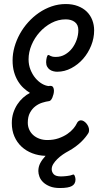

<svg xmlns="http://www.w3.org/2000/svg" viewBox="-20 -737 491 961"><path d="M422.9 -71.8Q417 -62 407.7 -50.3Q398.4 -38.6 386 -26.6Q373.5 -14.6 357.7 -2.9Q341.8 8.8 323.2 19Q309.1 26.4 294.2 36.6Q279.3 46.9 267.1 58.8Q254.9 70.8 246.8 83.7Q238.8 96.7 238.8 109.9Q238.8 124 248.8 135Q258.8 146 285.2 146Q290.5 146 298.6 145.5Q306.6 145 314.9 144Q323.2 143.1 331.1 141.4Q338.9 139.6 344.2 137.2Q347.7 135.3 350.1 137.5Q352.5 139.6 354.2 143.8Q356 147.9 356.9 152.8Q357.9 157.7 357.9 161.1Q357.9 183.6 340.3 193.8Q322.8 204.1 279.8 204.1Q250 204.1 229.5 195.8Q209 187.5 196 175Q183.1 162.6 177.5 147.5Q171.9 132.3 171.9 119.1Q171.9 97.7 181.4 79.6Q190.9 61.5 208 43Q172.4 42 141.4 30Q110.4 18.1 87.6 -3.2Q64.9 -24.4 52 -54.2Q39.1 -84 39.1 -121.1Q39.1 -148.4 46.6 -171.9Q54.2 -195.3 66.7 -214.4Q79.1 -233.4 95.5 -248Q111.8 -262.7 129.9 -272Q113.3 -282.2 97.7 -296.6Q82 -311 69.8 -331.1Q57.6 -351.1 50.3 -376.7Q43 -402.3 43 -435.1Q43 -468.3 52.5 -502Q62 -535.6 79.3 -567.1Q96.7 -598.6 121.1 -625.7Q145.5 -652.8 175 -673.1Q204.6 -693.4 238.5 -705.1Q272.5 -716.8 309.1 -716.8Q343.3 -716.8 369.9 -706.5Q396.5 -696.3 414.6 -678.5Q432.6 -660.6 441.9 -636.5Q451.2 -612.3 451.2 -585Q451.2 -545.9 436.3 -508.8Q421.4 -471.7 396 -442.6Q370.6 -413.6 336.9 -395.8Q303.2 -377.9 266.1 -377.9Q256.8 -377.9 247.1 -380.4Q237.3 -382.8 229.2 -388.4Q221.2 -394 216.1 -403.3Q210.9 -412.6 210.9 -425.8Q210.9 -431.2 211.7 -437.5Q212.4 -443.8 213.9 -449.2Q215.3 -454.6 217.3 -458.3Q219.2 -461.9 222.2 -461.9Q224.6 -461.9 226.8 -460.4Q229 -459 232.7 -457Q236.3 -455.1 242.7 -453.6Q249 -452.1 259.8 -452.1Q284.7 -452.1 305.4 -464.1Q326.2 -476.1 340.8 -495.1Q355.5 -514.2 363.8 -538.1Q372.1 -562 372.1 -585.9Q372.1 -613.3 354.5 -626.7Q336.9 -640.1 309.1 -640.1Q271.5 -640.1 237.8 -622.3Q204.1 -604.5 178.5 -575.9Q152.8 -547.4 137.9 -511.7Q123 -476.1 123 -439.9Q123 -412.1 132.6 -388.2Q142.1 -364.3 157 -346.4Q171.9 -328.6 189.7 -318.1Q207.5 -307.6 224.1 -306.2Q226.6 -307.1 228.5 -307.1Q230.5 -307.1 232.9 -307.1Q242.2 -307.1 246.1 -300Q250 -293 250 -283.2Q250 -274.9 247.8 -265.9Q245.6 -256.8 242.4 -249.3Q239.3 -241.7 234.9 -236.6Q230.5 -231.4 226.1 -231Q210.4 -229 191.7 -223.1Q172.9 -217.3 156.7 -204.8Q140.6 -192.4 129.9 -172.6Q119.1 -152.8 119.1 -123Q119.1 -104 126.5 -87.9Q133.8 -71.8 147 -60.3Q160.2 -48.8 178 -42.5Q195.8 -36.1 216.8 -36.1Q248 -36.1 273.2 -44.9Q298.3 -53.7 316.9 -66.4Q335.4 -79.1 347.2 -93.3Q358.9 -107.4 363.8 -118.2Q367.7 -127 373.3 -130.9Q378.9 -134.8 384.8 -134.8Q392.1 -134.8 399.4 -130.4Q406.7 -126 412.6 -118.9Q418.5 -111.8 422.1 -103.3Q425.8 -94.7 425.8 -85.9Q425.8 -78.1 422.9 -71.8Z"/></svg>

Font: Grand Hotel
Style: Regular
Weight: 400
Designer: Brian J. Bonislawsky & Jim Lyles for Astigmatic (AOETI)
Foundry: Astigmatic (AOETI)
Version: Version 001.000